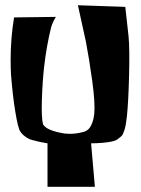

<svg xmlns="http://www.w3.org/2000/svg" viewBox="-20 -715 542 740"><path d="M163.1 -162.6Q130.9 -167.5 104.5 -175.3Q91.8 -178.2 78.1 -188Q64.5 -197.8 58.1 -208.5Q49.3 -221.2 39.1 -283.7Q28.8 -346.2 22.5 -426.8Q21 -451.2 21 -485.4Q21 -567.9 34.2 -647.9L195.3 -649.9Q183.1 -629.9 177.2 -610.4Q158.7 -535.2 149.9 -456.1Q143.6 -399.4 141.4 -329.6Q139.2 -259.8 146 -235.8Q159.2 -211.4 230 -200.2Q240.7 -199.2 249 -199.2Q274.9 -199.2 301.3 -206.5Q302.7 -206.5 305.2 -207.3Q307.6 -208 314.2 -211.9Q320.8 -215.8 325.9 -222.7Q331.1 -229.5 336.2 -243.4Q341.3 -257.3 343.3 -275.9Q347.2 -318.8 335.4 -403.8Q323.7 -488.8 311 -554.7L280.3 -694.8L462.9 -688.5L475.6 -573.7Q480 -526.9 477.5 -425.8Q475.1 -324.7 469.2 -267.6Q465.8 -233.4 460 -215.1Q454.1 -196.8 449.5 -191.9Q444.8 -187 431.6 -177.2Q422.9 -170.9 397.7 -167.2Q372.6 -163.6 351.6 -163.1L331.1 -162.6L345.7 4.9H163.1Z"/></svg>

Font: Some Time Later
Style: Regular
Weight: 400
Version: Version 003.300